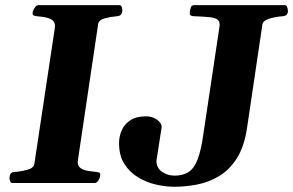

<svg xmlns="http://www.w3.org/2000/svg" viewBox="-20 -713 1142 748"><path d="M17.1 -20Q17.1 -29.8 21.2 -36.1Q25.4 -42.5 36.1 -43Q60.1 -44.4 85.7 -51.3Q111.3 -58.1 113.8 -74.2L193.4 -602.5Q194.3 -608.4 194.3 -611.3Q194.3 -628.4 181.9 -636Q169.4 -643.6 152.6 -646.2Q135.7 -648.9 122.1 -649.9Q106.9 -651.4 106.9 -660.2Q106.9 -661.6 107.2 -663.8Q107.4 -666 107.9 -668Q108.9 -673.3 115.2 -683.1Q121.6 -692.9 129.9 -692.9H444.8Q451.7 -692.9 454.1 -686Q456.5 -679.2 456.5 -672.9Q456.5 -651.4 436.5 -649.9Q411.6 -647.9 388.2 -641.6Q364.7 -635.3 362.3 -618.7L283.7 -90.3Q282.7 -83.5 282.7 -81.5Q282.7 -64.9 295.4 -57.1Q308.1 -49.3 325.2 -46.9Q342.3 -44.4 355.5 -43Q363.3 -42.5 366.9 -40.5Q370.6 -38.6 370.6 -32.2Q370.6 -30.8 369.6 -24.9Q369.1 -19.5 363 -9.8Q356.9 0 348.6 0H28.8Q22 0 19.5 -6.8Q17.1 -13.7 17.1 -20ZM658.2 14.6Q625.5 14.6 588.1 6.1Q550.8 -2.4 518.1 -22Q485.4 -41.5 464.6 -74.2Q443.8 -106.9 443.8 -155.3Q443.8 -181.6 454.3 -205.6Q464.8 -229.5 488 -244.6Q511.2 -259.8 548.8 -259.8Q574.7 -259.8 592.3 -246.3Q609.9 -232.9 609.9 -218.3L589.4 -86.4Q589.4 -59.6 610.6 -44.2Q631.8 -28.8 660.6 -28.8Q693.8 -28.8 715.6 -43.5Q737.3 -58.1 751 -95Q764.6 -131.8 773.4 -198.2L835.9 -614.7Q835.9 -630.4 826.7 -637.2Q817.4 -644 795.2 -646.2Q772.9 -648.4 734.4 -649.9Q719.2 -650.4 719.2 -660.2Q719.2 -668.5 722.2 -680.7Q725.1 -692.9 735.8 -692.9H1088.9Q1096.7 -692.9 1099.1 -684.6Q1101.6 -676.3 1101.6 -669.9Q1101.6 -651.4 1082 -649.9Q1067.4 -648.9 1049.3 -645.5Q1031.2 -642.1 1017.8 -635.7Q1004.4 -629.4 1002.4 -618.7L942.4 -214.4Q931.6 -142.1 903.1 -96.9Q874.5 -51.8 834.7 -27.6Q794.9 -3.4 749.3 5.6Q703.6 14.6 658.2 14.6Z"/></svg>

Font: Gelasio
Style: Bold Italic
Weight: 700
Italic angle: -8.5°
Designer: Eben Sorkin
Foundry: Eben Sorkin
Version: Version 1.008